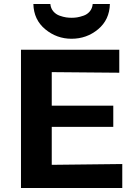

<svg xmlns="http://www.w3.org/2000/svg" viewBox="-20 -941 680 961"><path d="M147 -921H232Q234 -899 247 -884Q260 -869 278.5 -862.5Q297 -856 311 -854Q325 -852 339 -852Q352 -852 365.5 -854Q379 -856 398 -862.5Q417 -869 429.5 -884Q442 -899 444 -921H530Q528 -842 471 -794.5Q414 -747 338 -747Q264 -747 206.5 -794.5Q149 -842 147 -921ZM85 0V-692H577V-577L239 -580V-412H547V-306H239V-116L592 -120V0Z"/></svg>

Font: Coval
Style: Heavy
Weight: 900
Foundry: Context Ltd
Version: Version 001.000